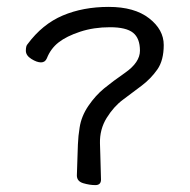

<svg xmlns="http://www.w3.org/2000/svg" viewBox="-20 -518 551 557"><path d="M271 -70 273 3Q273 19 256.5 19Q240 19 221.5 13.5Q203 8 203 -9L205 -70L206 -99Q207 -124 211 -148Q216 -181 236.5 -211Q257 -241 282 -261.5Q307 -282 343 -307Q386 -337 386 -371Q386 -407 366 -423Q346 -439 299 -439Q252 -439 212.5 -426Q173 -413 150 -395Q127 -377 116 -349Q111 -337 99 -337Q87 -337 71 -347Q55 -357 55 -371Q55 -385 60 -390Q103 -448 162 -473Q221 -498 295.5 -498Q370 -498 412.5 -465Q455 -432 455 -387.5Q455 -343 436.5 -316.5Q418 -290 391 -269.5Q364 -249 337 -229Q310 -209 289.5 -176Q269 -143 270 -102Z"/></svg>

Font: Moon Stars Kai T
Style: Regular
Weight: 400
Designer: GuiWonder
Version: Version 1.101